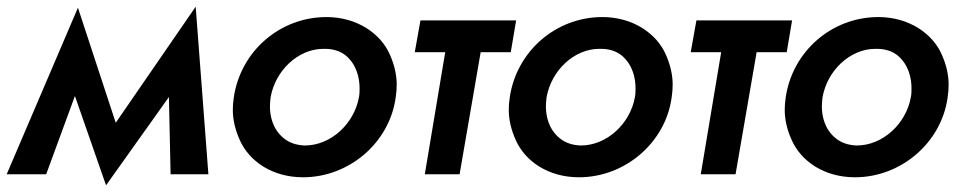

<svg xmlns="http://www.w3.org/2000/svg" viewBox="-46 -521 2872 574"><path d="M464 0H577L539 -501L300 -154L187 -498L-26 0H92L178 -234L271 33L459 -231Z M653 -230C651 -217 650 -205 650 -193C650 -163 657 -133 671 -102C699 -39 768 9 860 9C998 9 1119 -95 1137 -230C1139 -243 1140 -256 1140 -268C1140 -297 1133 -328 1119 -359C1092 -420 1022 -470 930 -470C790 -470 673 -367 653 -230ZM763 -230C777 -310 845 -375 921 -375C922 -375 924 -375 925 -375C951 -375 972 -368 989 -354C1021 -326 1029 -287 1029 -257C1029 -248 1029 -239 1027 -230C1013 -152 944 -86 865 -86C840 -87 819 -94 802 -108C769 -135 761 -174 761 -203C761 -212 762 -221 763 -230Z M1211 -460 1194 -365H1285L1224 0H1328L1391 -365H1481L1497 -460Z M1478 -230C1476 -217 1475 -205 1475 -193C1475 -163 1482 -133 1496 -102C1524 -39 1593 9 1685 9C1823 9 1944 -95 1962 -230C1964 -243 1965 -256 1965 -268C1965 -297 1958 -328 1944 -359C1917 -420 1847 -470 1755 -470C1615 -470 1498 -367 1478 -230ZM1588 -230C1602 -310 1670 -375 1746 -375C1747 -375 1749 -375 1750 -375C1776 -375 1797 -368 1814 -354C1846 -326 1854 -287 1854 -257C1854 -248 1854 -239 1852 -230C1838 -152 1769 -86 1690 -86C1665 -87 1644 -94 1627 -108C1594 -135 1586 -174 1586 -203C1586 -212 1587 -221 1588 -230Z M2036 -460 2019 -365H2110L2049 0H2153L2216 -365H2306L2322 -460Z M2303 -230C2301 -217 2300 -205 2300 -193C2300 -163 2307 -133 2321 -102C2349 -39 2418 9 2510 9C2648 9 2769 -95 2787 -230C2789 -243 2790 -256 2790 -268C2790 -297 2783 -328 2769 -359C2742 -420 2672 -470 2580 -470C2440 -470 2323 -367 2303 -230ZM2413 -230C2427 -310 2495 -375 2571 -375C2572 -375 2574 -375 2575 -375C2601 -375 2622 -368 2639 -354C2671 -326 2679 -287 2679 -257C2679 -248 2679 -239 2677 -230C2663 -152 2594 -86 2515 -86C2490 -87 2469 -94 2452 -108C2419 -135 2411 -174 2411 -203C2411 -212 2412 -221 2413 -230Z"/></svg>

Font: Jost Medium
Style: Italic
Weight: 500
Italic angle: -5°
Version: Version 3.710